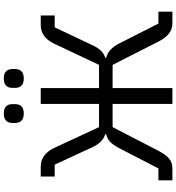

<svg xmlns="http://www.w3.org/2000/svg" viewBox="22 -956 934 1018"><g transform="rotate(-90 489.0 -447.0)"><path d="M346 -835V-847Q346 -894 396 -894Q446 -894 446 -847V-835Q446 -788 396 -788Q346 -788 346 -835ZM532 -835V-847Q532 -894 582 -894Q632 -894 632 -847V-835Q632 -788 582 -788Q532 -788 532 -835ZM42 0V-74H105L213 -283Q230 -315 246 -330Q262 -345 286 -351V-356Q244 -369 219 -421L125 -624H62V-698H114Q180 -698 214 -626L324 -389H447V-698H531V-389H654L766 -626Q800 -698 864 -698H916V-624H853L757 -421Q732 -368 692 -356V-351Q739 -339 767 -283L873 -74H936V0H872Q815 0 778 -73L654 -317H531V0H447V-317H324L198 -73Q177 -33 156 -16.5Q135 0 106 0Z"/></g></svg>

Font: Anuphan
Style: Regular
Weight: 400
Designer: Mike Abbink, Paul van der Laan, Pieter van Rosmalen, Mint Tantisuwanna
Foundry: Bold Monday; Cadson Demak
Version: Version 3.002;hotconv 1.0.109;makeotfexe 2.5.65596